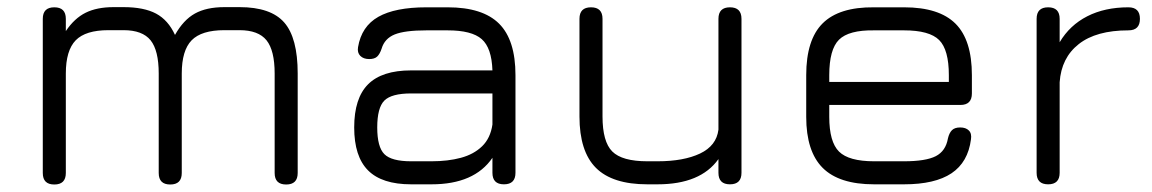

<svg xmlns="http://www.w3.org/2000/svg" viewBox="-20 -504 3151 525"><path d="M635 -484.5Q720.5 -484.5 757.2 -442.5Q794 -400.5 794 -303V-31Q794 0.5 762.5 0.5Q731 0.5 731 -31V-303Q731 -366 708.8 -393.8Q686.5 -421.5 635 -421.5H593.5Q531 -421.5 504 -393.8Q477 -366 477 -303V-31Q477 0.5 445.5 0.5Q414 0.5 414 -31V-303Q414 -366 391.8 -393.8Q369.5 -421.5 318 -421.5H276.5Q214 -421.5 187 -393.8Q160 -366 160 -303V-31Q160 0.5 128.5 0.5Q97 0.5 97 -31V-452.5Q97 -484 128.5 -484Q160 -484 160 -452.5V-419Q183.5 -454 214.2 -469.2Q245 -484.5 290.5 -484.5H318Q373.5 -484.5 406.8 -466.8Q440 -449 458.5 -408.5Q481.5 -449.5 513 -467Q544.5 -484.5 593.5 -484.5Z M1104 0Q1024.5 0 986.5 -38Q948.5 -76 948.5 -155.5Q948.5 -235.5 986.5 -273.5Q1024.5 -311.5 1104 -311.5H1326.5Q1324.5 -373 1297.2 -397Q1270 -421 1204 -421H1146Q1087 -421 1059.2 -409.8Q1031.5 -398.5 1023.5 -371Q1018.5 -356 1011.2 -349.2Q1004 -342.5 989.5 -342.5Q974 -342.5 965.2 -351.2Q956.5 -360 959 -375Q968.5 -432 1014.5 -458Q1060.5 -484 1146 -484H1204Q1300 -484 1344.8 -439.2Q1389.5 -394.5 1389.5 -298.5V-31.5Q1389.5 0 1358 0Q1326.5 0 1326.5 -31.5V-72.5Q1277 0 1160 0ZM1104 -63H1160Q1205 -63 1240.2 -72.5Q1275.5 -82 1298.2 -104Q1321 -126 1326.5 -163.5V-248.5H1104Q1050.5 -248.5 1031 -229Q1011.5 -209.5 1011.5 -155.5Q1011.5 -102 1031 -82.5Q1050.5 -63 1104 -63Z M1976 -484Q2007.5 -484 2007.5 -452.5V-31.5Q2007.5 0 1976 0Q1944.5 0 1944.5 -31.5V-69Q1895.5 0 1778 0H1750Q1654.5 0 1609.5 -45Q1564.5 -90 1564.5 -185.5V-452.5Q1564.5 -484 1596 -484Q1627.5 -484 1627.5 -452.5V-185.5Q1627.5 -116.5 1654.2 -89.8Q1681 -63 1750 -63H1778Q1849.5 -63 1894.2 -84.2Q1939 -105.5 1944.5 -149.5V-452.5Q1944.5 -484 1976 -484Z M2247.5 -217V-184.5Q2247.5 -116 2274.2 -89.5Q2301 -63 2370 -63H2452Q2511.5 -63 2538.8 -77Q2566 -91 2572 -125.5Q2575.5 -140.5 2583 -148Q2590.5 -155.5 2605.5 -155.5Q2621 -155.5 2629.2 -147.2Q2637.5 -139 2635 -123Q2627 -60.5 2581.8 -30.2Q2536.5 0 2452 0H2370Q2274.5 0 2229.5 -45Q2184.5 -90 2184.5 -184.5V-298.5Q2184.5 -395.5 2229.5 -440.2Q2274.5 -485 2370 -484H2452Q2548 -484 2592.8 -439.2Q2637.5 -394.5 2637.5 -298.5V-248.5Q2637.5 -217 2606 -217ZM2370 -421Q2301 -422 2274.2 -395.5Q2247.5 -369 2247.5 -298.5V-280H2574.5V-298.5Q2574.5 -368 2548 -394.5Q2521.5 -421 2452 -421Z M2846 0Q2814.5 0 2814.5 -31.5V-452.5Q2814.5 -484 2846 -484Q2877.5 -484 2877.5 -452.5V-388.5Q2905 -435 2953 -459.5Q3001 -484 3065.5 -484Q3097 -484 3097 -452.5Q3097 -421 3065.5 -421Q2977.5 -421 2929.8 -383.5Q2882 -346 2877.5 -279V-31.5Q2877.5 0 2846 0Z"/></svg>

Font: Jura Light Medium
Style: Regular
Weight: 500
Version: Version 5.106